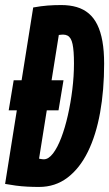

<svg xmlns="http://www.w3.org/2000/svg" viewBox="-25 -730 432 760"><path d="M9.4 -293.2 29.2 -412.4H226.4L206.6 -293.2ZM129.6 10Q106 10 82.8 8.8Q59.6 7.6 37.8 4.7Q16 1.8 -4.8 -2L106.4 -700.4Q138.2 -706.2 164.1 -708.1Q190 -710 217.4 -710Q251.4 -710 278.6 -702Q305.8 -694 326.3 -676.7Q346.8 -659.4 360.2 -632.1Q373.6 -604.8 380.4 -566.6Q387.2 -528.4 387.2 -478Q387.2 -373.2 371.2 -284.2Q355.2 -195.2 322.9 -129.4Q290.6 -63.6 242.1 -26.8Q193.6 10 129.6 10ZM148.4 -99.4Q167 -99.4 184.7 -122.4Q202.4 -145.4 217.4 -184.7Q232.4 -224 243.6 -273.4Q254.8 -322.8 261.3 -375.8Q267.8 -428.8 267.8 -478.8Q267.8 -504.4 266.4 -523.3Q265 -542.2 262.2 -555.5Q259.4 -568.8 254.4 -577.1Q249.4 -585.4 242 -589.2Q234.6 -593 224.8 -593Q222.2 -593 219.8 -592.8Q217.4 -592.6 214.5 -592.3Q211.6 -592 207.8 -591.6L129.6 -102Q132.4 -101.4 135.4 -100.9Q138.4 -100.4 141.8 -99.9Q145.2 -99.4 148.4 -99.4Z"/></svg>

Font: Georama ExtraCondensed Thin
Style: Italic
Weight: 100
Width: 2
Italic angle: -9°
Designer: Jean-Baptiste Levee
Foundry: Production Type
Version: Version 1.001